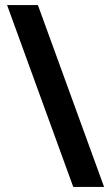

<svg xmlns="http://www.w3.org/2000/svg" viewBox="-20 -740 440 760"><path d="M392 0 130 -720H8L270 0Z"/></svg>

Font: Aspekta 600
Style: Regular
Weight: 600
Designer: Ivo Dolenc
Version: Version 2.100